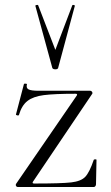

<svg xmlns="http://www.w3.org/2000/svg" viewBox="-20 -750 445 770"><path d="M288 -367Q292 -374 283 -374Q198 -374 155.5 -368.5Q113 -363 90 -345Q67 -327 56 -289Q56 -287 52 -287Q49 -287 46 -288.5Q43 -290 44 -291L76 -413Q77 -415 83 -414.5Q89 -414 88 -412Q84 -397 94.5 -391.5Q105 -386 135 -386H342Q346 -386 349 -382Q352 -378 350 -374L112 -21Q108 -14 117 -14Q226 -14 265.5 -18.5Q305 -23 322 -41Q339 -59 356 -109Q357 -111 362 -111Q367 -111 367 -109L365 -11Q365 -7 362.5 -3.5Q360 0 356 0H51Q47 0 44.5 -4Q42 -8 44 -12ZM133 -729 202 -550 270 -729Q271 -731 276 -730Q281 -729 280 -726L213 -477Q211 -472 202 -472Q193 -472 190 -477L122 -726Q121 -729 126.5 -730Q132 -731 133 -729Z"/></svg>

Font: Cormorant Garamond Light
Style: Regular
Weight: 300
Designer: Christian Thalmann (Catharsis Fonts)
Version: Version 3.000